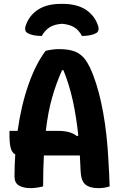

<svg xmlns="http://www.w3.org/2000/svg" viewBox="-20 -964 640 993"><path d="M196 -778Q149 -778 122 -793Q113 -799 111 -807.5Q109 -816 111 -825Q127 -880 173.5 -912Q220 -944 296 -944H304Q380 -944 426.5 -912Q473 -880 489 -825Q491 -816 489 -807.5Q487 -799 478 -793Q451 -778 404 -778Q388 -808 363.5 -823Q339 -838 300 -841Q261 -838 237 -823Q213 -808 196 -778ZM203 0Q187 4 170.5 6.5Q154 9 138 9Q101 9 78 -4.5Q55 -18 55 -52Q55 -109 59 -165Q41 -175 35 -200Q29 -225 29 -264V-287H71Q90 -421 128 -528.5Q166 -636 216 -701Q231 -705 249.5 -707.5Q268 -710 285 -710Q338 -710 370 -696.5Q402 -683 423 -653Q444 -623 462 -575Q493 -495 513.5 -382Q534 -269 541 -130Q543 -99 544.5 -66.5Q546 -34 547 0Q522 9 488 9Q444 9 421.5 -10Q399 -29 397 -78Q395 -121 393 -160H207Q203 -88 203 0ZM283 -287Q313 -287 337 -280.5Q361 -274 378 -260L385 -263Q375 -358 357 -441.5Q339 -525 308 -601H301Q270 -532 249 -457.5Q228 -383 217 -287Z"/></svg>

Font: Recursive Mn Csl St
Style: Bold
Weight: 700
Monospace: yes
Version: Version 1.079;hotconv 1.0.112;makeotfexe 2.5.65598; ttfautoh